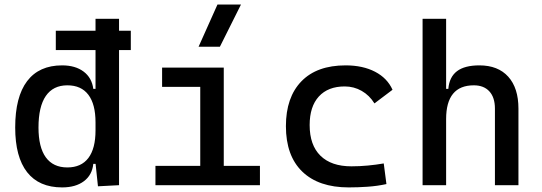

<svg xmlns="http://www.w3.org/2000/svg" viewBox="-20 -815 2384 845"><path d="M225.6 -594.7V-679.7H555.7V-594.7ZM253.4 9.8Q151.9 9.8 99.4 -57.1Q46.9 -124 46.9 -253.9Q46.9 -388.7 99.4 -458Q151.9 -527.3 253.4 -527.3Q311.5 -527.3 347.9 -500Q384.3 -472.7 390.6 -423.8H430.7L400.4 -276.4Q400.4 -356.4 368.9 -397.9Q337.4 -439.5 276.4 -439.5Q213.9 -439.5 181.6 -392.6Q149.4 -345.7 149.4 -253.9Q149.4 -167 181.6 -122.6Q213.9 -78.1 276.4 -78.1Q337.4 -78.1 368.9 -119.6Q400.4 -161.1 400.4 -241.2L435.5 -93.8H390.6Q385.7 -44.9 349.4 -17.6Q313 9.8 253.4 9.8ZM411.1 4.9 400.4 -96.7V-732.4H503.9V0Z M861.3 0V-517.6H964.8V0ZM664.1 0V-85H871.1V0ZM955.1 0V-85H1124V0ZM693.4 -432.6V-517.6H964.8V-432.6ZM854 -609.4 937 -794.9H1040.5L947.8 -609.4Z M1514.6 9.8Q1382.3 9.8 1310.3 -59.8Q1238.3 -129.4 1238.3 -259.8Q1238.3 -386.7 1306.4 -457Q1374.5 -527.3 1501 -527.3Q1576.7 -527.3 1630.6 -499.3Q1684.6 -471.2 1707.5 -419.9L1627.9 -359.9Q1606 -395.5 1571.8 -415Q1537.6 -434.6 1497.1 -434.6Q1423.8 -434.6 1383.3 -390.4Q1342.8 -346.2 1342.8 -264.6Q1342.8 -176.3 1390.4 -129.6Q1438 -83 1526.4 -83Q1562.5 -83 1598.6 -86.4Q1634.8 -89.8 1668.9 -95.7L1680.7 -4.9Q1640.6 3.9 1597.9 6.8Q1555.2 9.8 1514.6 9.8Z M2158.2 0V-336.9Q2158.2 -386.2 2133.8 -412.8Q2109.4 -439.5 2065.4 -439.5Q1943.4 -439.5 1943.4 -291L1913.1 -423.8H1953.1Q1957.5 -476.1 1991.2 -501.7Q2024.9 -527.3 2089.8 -527.3Q2171.9 -527.3 2216.8 -477.5Q2261.7 -427.7 2261.7 -336.9V0ZM1839.8 0V-732.4H1943.4V0Z"/></svg>

Font: Cascadia Mono PL
Style: Regular
Weight: 400
Monospace: yes
Designer: Aaron Bell
Foundry: Saja Typeworks
Version: Version 2102.003